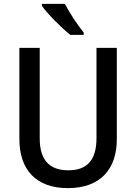

<svg xmlns="http://www.w3.org/2000/svg" viewBox="-20 -961 703 991"><path d="M315 -941H196V-931C223 -892 299 -815 343 -781H412V-793C382 -829 338 -896 315 -941ZM583 -243V-714H478V-248C478 -140 434 -82 333 -82C235 -82 185 -135 185 -247V-714H80V-244C80 -84 167 10 330 10C500 10 583 -90 583 -243Z"/></svg>

Font: Noto Sans Myanmar SemiCondensed Medium
Style: Regular
Weight: 500
Width: 4
Designer: Monotype Design Team
Foundry: Monotype Imaging Inc.
Version: Version 2.107